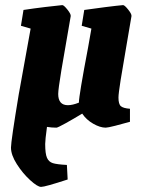

<svg xmlns="http://www.w3.org/2000/svg" viewBox="-20 -492 568 752"><path d="M495 -429 474 -306Q461 -232 452.5 -178.5Q444 -125 444 -110Q444 -84 453.5 -76Q463 -68 489 -66V-15Q461 -7 431.5 0.5Q402 8 394 8Q372 8 345 -7.5Q318 -23 302 -47Q269 -27 237.5 -9.5Q206 8 201 8Q182 8 164 5Q157 56 157 72Q157 110 164 126Q171 142 187 147Q203 152 242 154L245 211Q156 240 141 240Q127 240 98 213.5Q69 187 46 151Q23 115 23 86Q23 61 54 -126L55 -131L100 -380L62 -391L72 -453Q111 -459 156.5 -464.5Q202 -470 224 -472Q230 -472 244 -454.5Q258 -437 257 -429Q233 -293 220.5 -217.5Q208 -142 208 -124Q208 -80 246 -80Q264 -80 289 -90Q289 -117 325 -306L338 -380L300 -391L310 -453Q344 -458 391.5 -464Q439 -470 462 -472Q468 -472 482 -454.5Q496 -437 495 -429Z"/></svg>

Font: Grenze ExtraBold
Style: Italic
Weight: 800
Italic angle: -10°
Designer: Renata Polastri
Foundry: Omnibus-Type
Version: Version 1.002; ttfautohint (v1.8)